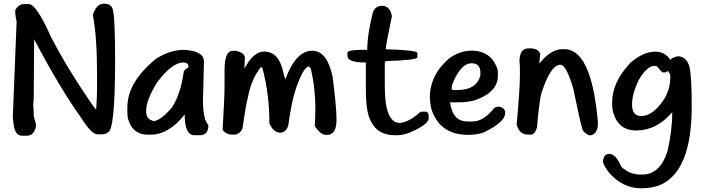

<svg xmlns="http://www.w3.org/2000/svg" viewBox="-20 -743 3849 1051"><path d="M547.7 -722.8H550.1Q589 -722.8 597.1 -691.6Q610.1 -651.3 610.1 -412Q610.1 -18.2 568.3 -18.2Q568.3 -11 542.4 -7.7H514.1Q481.1 -7.7 425.9 -95.9Q311.3 -254.7 169.3 -523.3V-525.7H166.9V-518Q166.9 -426.9 164.5 -201.9Q161.6 -169.8 161.6 -165.9Q164.5 -155.4 164.5 -118.9V-108.9Q177.5 -64.3 177.5 -54.2Q167.9 0 125.7 0H99.8Q58.5 0 52.8 -77.7Q50.4 -85.9 50.4 -108.9L71 -626.9Q63.3 -652.8 63.3 -686.3Q79.6 -720.4 112.7 -720.4H138.6Q178.9 -720.4 257.6 -543.9Q347.2 -368.8 493.5 -157.8Q504.1 -144.8 506.5 -144.8Q511.3 -206.7 511.3 -271.9V-331.4Q511.3 -544.4 488.2 -660.4Q507.4 -722.8 547.7 -722.8Z M985.6 -470H990.9Q1096.4 -463.3 1096.4 -406.7Q1091.1 -222.1 1091.1 -192.8Q1091.1 -90.2 1120.4 -58.5V-48Q1115.1 -2.9 1075.3 -2.9H1043.6Q990.9 -2.9 990.9 -116.5Q904.6 -5.8 803.8 -5.8H790.4Q707.9 -5.8 682.5 -87.3Q677.2 -98.8 677.2 -129.5V-155.9Q677.2 -294 835.5 -422.5Q912.7 -470 985.6 -470ZM779.9 -134.8Q779.9 -90.6 816.8 -82V-79.6Q857.1 -79.6 922.3 -155.9Q968.8 -228.8 985.6 -348.7Q985.6 -358.3 1012 -375.1V-377.5Q1012 -399.5 985.6 -401.4Q921.8 -401.4 840.8 -293Q779.9 -196.2 779.9 -134.8Z M1258.5 -465.2H1269.1Q1320.4 -454.2 1320.4 -426.9Q1320.4 -419.2 1318 -373.6V-371.2H1320.4Q1367.9 -460.9 1426.9 -460.9Q1495.9 -460.9 1523.3 -375.5Q1539.6 -309.4 1542.4 -309.4Q1599 -465.2 1689.7 -465.2Q1770.3 -465.2 1800.5 -324.2Q1822.1 -157.3 1822.1 -87.3Q1822.1 -4.3 1768.8 -4.3H1766.4Q1735.3 -4.3 1702.6 -53.2Q1704.6 -64.3 1706.5 -145.3Q1706.5 -260 1681.1 -367.4Q1674.8 -371.7 1674.8 -377.9H1663.8Q1629.7 -355.9 1591.4 -230.7Q1576.5 -182.7 1557.3 -53.2Q1542.9 -16.8 1514.6 -16.8Q1476.7 -16.8 1454.7 -68.1Q1454.7 -228.3 1416.3 -371.2L1410.1 -375.5H1407.7Q1356.4 -311.3 1337.2 -211.5Q1325.2 -165.9 1307.4 -40.3Q1292.1 -6.2 1260.4 -6.2H1251.8Q1217.7 -6.2 1198.6 -32.1Q1209.1 -212 1209.1 -271V-358.8Q1209.1 -450.8 1243.2 -463.3Z M2071 -711.3Q2115.6 -711.3 2125.2 -654.2Q2091.6 -495.4 2091.6 -473.4Q2264.7 -468.6 2264.7 -452.3V-429.3Q2264.7 -413.9 2091.6 -408.6L2086.3 -401V-271.5Q2086.3 -70 2168.8 -70Q2219.2 -74.3 2280.1 -129.5Q2284.9 -131.9 2290.6 -131.9H2313.7Q2326.6 -125.2 2326.6 -111.3V-95.4Q2326.6 -60.9 2218.2 -15.3Q2182.3 -2.4 2145.8 -2.4Q2047 -2.4 2011.5 -77.7Q1982.7 -123.7 1982.7 -253.2V-401H1977.5Q1882 -401 1882 -436.9V-455.2Q1882 -470.5 1977.5 -470.5H1990.4Q1990.4 -554 2021.6 -677.2Q2036.5 -711.3 2071 -711.3Z M2556.8 -465.7H2561.2Q2669.5 -465.7 2703.6 -363.1Q2705.5 -352 2705.5 -342V-329.5Q2705.5 -240.8 2588.5 -197.6Q2549.2 -182.7 2487.8 -182.7H2448L2443.6 -185.1V-182.7Q2457.6 -78.2 2538.1 -78.2H2548.7Q2550.6 -78.2 2550.6 -76.3L2554.9 -78.2H2567.4Q2627.8 -78.2 2686.8 -153.5Q2703.1 -159.7 2709.8 -159.7Q2745.3 -153.5 2745.3 -126.6V-124.2Q2745.3 -73.9 2625.9 -17.3Q2587.1 -4.8 2546.8 -4.8H2542.4Q2386.6 -4.8 2341 -147.2Q2334.8 -174.6 2332.9 -208.2Q2332.9 -335.3 2443.6 -427.8Q2505 -465.7 2556.8 -465.7ZM2452.3 -252.3Q2463.8 -249.9 2471 -249.9H2479.6Q2590.9 -249.9 2609.6 -331.9V-346.3Q2609.6 -396.6 2561.2 -396.6Q2500.2 -396.6 2454.2 -277.2Q2452.3 -265.7 2452.3 -252.3Z M2872.9 -478.2H2881.1Q2927.6 -478.2 2936.7 -448.4Q2936.7 -445.1 2932.4 -394.7Q2994.2 -473.9 3060.4 -473.9H3069.1Q3213.4 -473.9 3250.4 -100.2Q3252.8 -85.9 3252.8 -55.6Q3245.6 -1.9 3205.8 -1.9Q3165 -21.1 3165 -48.9Q3160.7 -51.8 3118 -258Q3079.6 -388.5 3048 -388.5Q2991.8 -388.5 2941 -224Q2928.1 -152 2919.4 -44.6Q2907.4 -6.2 2885.4 -6.2H2870.5Q2823 -6.2 2808.6 -59.5V-66.2Q2825.9 -256.6 2825.9 -326.6V-373.6Q2825.9 -387.1 2823.5 -405.8Q2823.5 -478.2 2872.9 -478.2Z M3565.5 -460H3571.7Q3619.2 -460 3651.3 -413.9Q3651.3 -425.4 3689.2 -435Q3736.7 -435 3754 -378.4Q3766.4 -326.6 3766.4 -160.7Q3766.4 193.8 3594.7 269.1Q3548.7 287.8 3490.2 287.8Q3387.5 287.8 3312.2 200Q3280.6 157.8 3280.6 139.1V137.2Q3286.8 99.3 3314.1 99.3Q3351.6 99.3 3381.3 170.3Q3426.9 212.5 3485.9 212.5H3496.4Q3593.8 212.5 3634.5 82.5Q3660 -32.6 3660 -129Q3574.6 -28.8 3462.8 -28.8Q3356.8 -28.8 3332.9 -143.9Q3330.9 -154 3330.9 -171.2V-183.7Q3330.9 -293.5 3431.2 -399.5Q3501.2 -460 3565.5 -460ZM3439.8 -171.2Q3439.8 -107.9 3490.2 -107.9Q3551.6 -107.9 3609.6 -191.8Q3649.4 -249.4 3649.4 -323.7V-330Q3649.4 -339.6 3634.5 -355.4Q3634.5 -352.5 3624 -346.8H3607.2Q3603.4 -346.8 3576 -380.3Q3574.6 -380.3 3563.5 -382.7Q3521.3 -382.7 3475.3 -303.1Q3439.8 -228.3 3439.8 -171.2Z"/></svg>

Font: Namteng
Style: Regular
Weight: 400
Designer: Khon Soe Zaw Thu
Foundry: MPUA
Version: Version 1.03 June 17, 2016